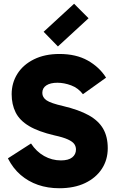

<svg xmlns="http://www.w3.org/2000/svg" viewBox="-20 -984 614 1021"><path d="M295 17Q234 17 182 -1Q130 -19 89.5 -54Q49 -89 22 -142L145 -221Q173 -178 214.5 -154.5Q256 -131 304 -131Q344 -131 364 -147Q384 -163 384 -189Q384 -205 375 -218Q366 -231 341 -242.5Q316 -254 270 -264Q184 -284 134 -314Q84 -344 63 -386.5Q42 -429 42 -483Q42 -543 72.5 -591.5Q103 -640 160.5 -668.5Q218 -697 296 -697Q385 -697 447 -662Q509 -627 544 -571L421 -483Q396 -516 358.5 -530Q321 -544 285 -544Q248 -544 226.5 -530Q205 -516 205 -490Q205 -466 227.5 -450.5Q250 -435 316 -420Q400 -400 452 -371Q504 -342 528.5 -299.5Q553 -257 553 -196Q553 -134 521.5 -86Q490 -38 432.5 -10.5Q375 17 295 17ZM288 -737 212 -815 374 -964 451 -887Z"/></svg>

Font: Gabarito ExtraBold
Style: Regular
Weight: 800
Designer: Leandro Assis / Alvaro Franca / Felipe Casaprima
Foundry: Naipe Foundry
Version: Version 1.000